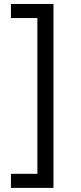

<svg xmlns="http://www.w3.org/2000/svg" viewBox="-20 -781 402 949"><path d="M244.3 147.7H34.1V78.1H164.8V-691.8H34.1V-761.4H244.3Z"/></svg>

Font: Linik Sans
Style: Regular
Weight: 400
Designer: Rasmus Andersson (font), Marc Monis (original base), Kil Hyung-jin (Pretendard portions), Cristiano Sobral (main changes
Foundry: rsms
Version: Version 3.018;May 31, 2022;FontCreator 14.0.0.2814 64-bit; t